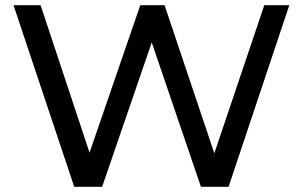

<svg xmlns="http://www.w3.org/2000/svg" viewBox="-20 -720 1167 740"><path d="M32.1 -700H136.4L350.7 -54.6H298.6L520.6 -700H614.3L831.1 -54.6H780.9L998.6 -700H1095L861 0H754.4L550.9 -597.4H578.9L373.6 0H266.1Z"/></svg>

Font: iiserrat Thin
Style: Regular
Weight: 100
Designer: Akira Ohta
Foundry: Akira Ohta
Version: Version 1.200;Glyphs 3.3.1 (3343)